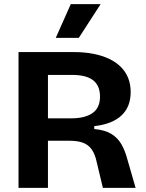

<svg xmlns="http://www.w3.org/2000/svg" viewBox="-20 -913 710 933"><path d="M70 0V-660H337Q390 -660 433.5 -651.5Q477 -643 510.5 -627Q544 -611 567.5 -587.5Q591 -564 603 -533.5Q615 -503 615 -466Q615 -431 604.5 -403Q594 -375 572 -353.5Q550 -332 516.5 -318.5Q483 -305 438 -300V-286Q491 -281 521.5 -262Q552 -243 570 -212Q588 -181 600 -135L639 0H480L450 -125Q442 -164 425.5 -187Q409 -210 383 -219.5Q357 -229 319 -229H213V0ZM213 -338H326Q393 -338 429.5 -363.5Q466 -389 466 -443Q466 -497 432.5 -523Q399 -549 330 -549H213ZM363 -729H251L324 -893H469Z"/></svg>

Font: Bricolage Grotesque 24pt
Style: Bold
Weight: 700
Designer: Mathieu Triay
Foundry: Atelier Triay
Version: Version 1.001;gftools[0.9.33.dev8+g029e19f]